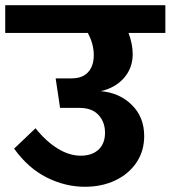

<svg xmlns="http://www.w3.org/2000/svg" viewBox="-40 -713 653 735"><path d="M593 -587H452Q468 -544 468 -506Q468 -453 435 -415Q402 -377 346 -364Q417 -358 464.5 -311.5Q512 -265 512 -192Q512 -135 482.5 -91Q453 -47 401.5 -22.5Q350 2 285 2Q210 2 139 -33.5Q68 -69 14 -144L96 -222Q136 -172 180.5 -144.5Q225 -117 269 -117Q312 -117 337 -140Q362 -163 362 -205Q362 -246 337 -273Q312 -300 264 -300H190L173 -413H234Q276 -413 297.5 -437Q319 -461 319 -502Q319 -545 296 -587H-20V-693H593Z"/></svg>

Font: FiraGOUPP
Style: Bold
Weight: 700
Designer: bBox Type
Foundry: bBox Type GmbH
Version: Version 1.001